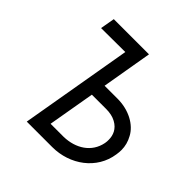

<svg xmlns="http://www.w3.org/2000/svg" viewBox="-182 -852 1003 1003"><g transform="rotate(45 319.5 -350.0)"><path d="M265 -621 158 0H346C477 0 592 -84 610 -210C612 -222 613 -234 613 -245C613 -273 606 -300 591 -327C563 -380 494 -420 409 -420H313L361 -700H101L87 -620ZM254 -80 299 -340H404C432 -340 456 -335 476 -324C515 -303 528 -269 528 -236C528 -228 528 -219 526 -210C510 -127 437 -82 351 -80Z"/></g></svg>

Font: Jost
Style: Italic
Weight: 400
Italic angle: -5°
Version: Version 3.710